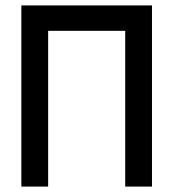

<svg xmlns="http://www.w3.org/2000/svg" viewBox="-20 -690 640 710"><path d="M59 -670V0H158V-576H443V0H542V-670Z"/></svg>

Font: LT Wave Mono Medium
Style: Regular
Weight: 500
Designer: Daniel Lyons
Version: Version 2.5 (Glyphs App)